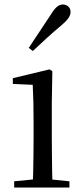

<svg xmlns="http://www.w3.org/2000/svg" viewBox="-20 -838 372 858"><path d="M43.3 0V-27.8L153.1 -38.6H184.5L290.3 -27.8V0ZM126.3 0Q127.3 -24.4 128.2 -65.3Q129.1 -106.3 129.6 -150.7Q130.1 -195.1 130.1 -228.5V-288.8Q130.1 -339.6 129.2 -380.6Q128.3 -421.6 126.3 -458.9L37.3 -463V-488.6L201.7 -528L213.9 -519.8L211.5 -380.2V-228.5Q211.5 -195.1 212 -150.7Q212.5 -106.3 213.1 -65.3Q213.7 -24.4 214.7 0ZM108.6 -624Q132.7 -660.9 157.2 -697.4Q181.6 -734 207.1 -772.8Q222.3 -797.6 234.6 -807.7Q246.9 -817.9 261.6 -817.9Q274.5 -817.9 284.9 -809.1Q295.3 -800.3 295.3 -783.8Q295.3 -771.1 285.5 -756.9Q275.7 -742.7 252.4 -723.1Q219.5 -695.8 188.6 -667.5Q157.6 -639.2 126.7 -610.1Z"/></svg>

Font: Noto Serif SC ExtraLight
Style: Regular
Weight: 200
Designer: Ryoko NISHIZUKA 西塚涼子 (kana & ideographs); Frank Grießhammer (Latin, Greek & Cyrillic); Wenlong ZHANG 张文龙 (bopomofo); San
Foundry: Adobe
Version: Version 2.002-H1;hotconv 1.1.0;makeotfexe 2.6.0